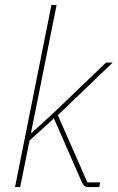

<svg xmlns="http://www.w3.org/2000/svg" viewBox="-20 -760 478 780"><path d="M189 -740H210L129 -335L106 -221H110L212 -315L411 -506H438L215 -292L335 -19H387L383 0H340Q329 0 323 -5Q317 -10 312 -21L199 -279L100 -189L62 0H41Z"/></svg>

Font: IBM Plex Sans Condensed Thin
Style: Italic
Weight: 100
Width: 3
Italic angle: -11°
Designer: Mike Abbink, Paul van der Laan, Pieter van Rosmalen
Foundry: Bold Monday
Version: Version 1.3